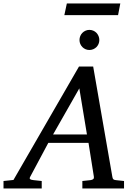

<svg xmlns="http://www.w3.org/2000/svg" viewBox="-73 -1062 766 1082"><path d="M374 -564 226.1 -304.2H417ZM391.1 0V-42L437 -46.9Q459 -49.8 456.1 -65.9L425.8 -256.8H199.2L97.2 -65.9Q91.8 -56.2 96.9 -52.2Q102.1 -48.3 116.2 -46.9L162.1 -42V0H-53.2V-42L2.9 -47.9L372.1 -687H452.1L560.1 -65.9Q561.5 -56.2 565.4 -52Q569.3 -47.9 580.1 -46.9L626 -42V0ZM592.3 -976.6H289.6L303.7 -1042.5H605ZM486.8 -836.4Q486.8 -824.7 482.4 -814.5Q478 -804.2 470.5 -796.6Q462.9 -789.1 452.6 -784.7Q442.4 -780.3 430.7 -780.3Q418.9 -780.3 408.9 -784.7Q398.9 -789.1 391.4 -796.6Q383.8 -804.2 379.4 -814.5Q375 -824.7 375 -836.4Q375 -848.1 379.2 -858.4Q383.3 -868.7 390.9 -876.5Q398.4 -884.3 408.7 -888.9Q418.9 -893.6 430.7 -893.6Q442.4 -893.6 452.6 -889.2Q462.9 -884.8 470.5 -877Q478 -869.1 482.4 -858.6Q486.8 -848.1 486.8 -836.4Z"/></svg>

Font: Charis SIL Eur
Style: Italic
Weight: 400
Italic angle: -11°
Foundry: SIL International
Version: Version 5.000